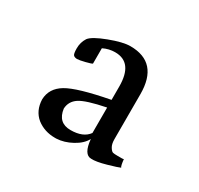

<svg xmlns="http://www.w3.org/2000/svg" viewBox="-77 -815 495 477"><g transform="rotate(30 170.5 -576.5)"><path d="M301 -471Q303 -452 306 -449Q300 -446 272 -438Q244 -430 230 -431Q209 -431 205 -473Q196 -456 174 -444Q152 -432 130 -431H126Q96 -431 74 -448Q52 -466 51 -498Q52 -530 82 -548Q112 -566 201 -583V-621Q201 -690 150 -690Q132 -690 116 -682V-638Q114 -636 98 -632Q82 -628 76 -628Q70 -628 66 -631Q62 -634 62 -651Q62 -668 71 -682Q80 -694 117 -708Q154 -722 175 -722Q256 -722 256 -631V-502Q256 -488 261 -480Q266 -472 270 -471Q274 -470 283 -470H296Q300 -470 301 -471ZM109 -505Q114 -467 150 -467Q186 -467 201 -488V-561Q146 -550 128 -538Q110 -526 109 -505Z"/></g></svg>

Font: Lusitana
Style: Regular
Weight: 400
Designer: Ana Paula Megda
Foundry: Ana Paula Megda
Version: Version 1.001; ttfautohint (v1.4.1)